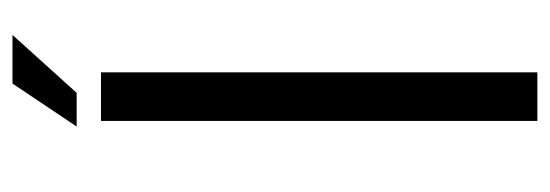

<svg xmlns="http://www.w3.org/2000/svg" viewBox="-307 -575 882 308"><g transform="rotate(-90 134.0 -421.0)"><path d="M154 -842H232L139 -739H85ZM94 -700H172V0H94Z"/></g></svg>

Font: Bebas Neue Regular
Style: Regular
Weight: 400
Designer: Ryoichi Tsunekawa & LGV (GE)
Foundry: Free Software Foundation, Inc.
Version: Version 1.003 August 13, 2016